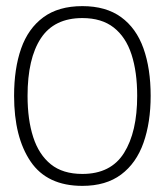

<svg xmlns="http://www.w3.org/2000/svg" viewBox="-20 -593 538 627"><path d="M249 14Q134 14 80 -65.5Q26 -145 26 -280Q26 -369 49 -434.5Q72 -500 121.5 -536.5Q171 -573 249 -573Q326 -573 375.5 -537Q425 -501 448.5 -435Q472 -369 472 -280Q472 -193 448.5 -126.5Q425 -60 375.5 -23Q326 14 249 14ZM249 -25Q342 -25 385 -93.5Q428 -162 428 -280Q428 -358 409.5 -415Q391 -472 351.5 -503Q312 -534 249 -534Q157 -534 113.5 -468Q70 -402 70 -280Q70 -202 88.5 -145Q107 -88 146 -56.5Q185 -25 249 -25Z"/></svg>

Font: Darker Grotesque
Style: Regular
Weight: 400
Designer: Gabriel Lam
Foundry: TypeRant
Version: Version 1.000;gftools[0.9.28]